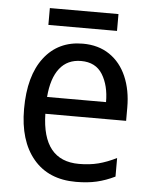

<svg xmlns="http://www.w3.org/2000/svg" viewBox="-51 -720 611 772"><g transform="rotate(5 255.0 -333.5)"><path d="M264 -546Q327 -546 372 -515.5Q417 -485 440.5 -430.5Q464 -376 464 -306V-252H138Q142 -63 290 -63Q333 -63 368 -72Q403 -81 441 -100V-25Q404 -7 367.5 1.5Q331 10 284 10Q173 10 112 -63Q51 -136 51 -264Q51 -398 108 -472Q165 -546 264 -546ZM263 -476Q208 -476 176.5 -436Q145 -396 139 -320H377Q377 -387 349.5 -431.5Q322 -476 263 -476ZM396 -677V-609H119V-677Z"/></g></svg>

Font: Noto Sans Sinhala UI SemiCondensed
Style: Regular
Weight: 400
Width: 4
Designer: Jelle Bosma - Monotype Design Team
Foundry: Monotype Imaging Inc.
Version: Version 2.006; ttfautohint (v1.8.4.7-5d5b)